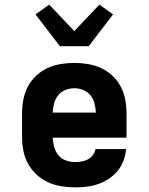

<svg xmlns="http://www.w3.org/2000/svg" viewBox="-20 -799 640 827"><path d="M303 8Q273 8 243 3Q213 -2 186 -14.5Q159 -27 137 -47.5Q115 -68 100.5 -94.5Q86 -121 80.5 -150.5Q75 -180 75 -210V-310Q75 -340 80.5 -369.5Q86 -399 99.5 -425Q113 -451 135 -472Q157 -493 184 -505.5Q211 -518 240.5 -523Q270 -528 300 -528Q330 -528 359.5 -523Q389 -518 416 -505.5Q443 -493 465 -472Q487 -451 500.5 -425Q514 -399 519.5 -369.5Q525 -340 525 -310V-206H207Q208 -185 213.5 -165.5Q219 -146 231.5 -130.5Q244 -115 263.5 -108Q283 -101 303 -101Q317 -101 331.5 -103.5Q346 -106 358.5 -112.5Q371 -119 380 -131Q389 -143 391 -157H523Q521 -132 512 -107.5Q503 -83 487 -63.5Q471 -44 449.5 -29.5Q428 -15 403.5 -6.5Q379 2 354 5Q329 8 303 8ZM207 -314H393Q392 -334 387 -353.5Q382 -373 369.5 -388.5Q357 -404 338.5 -411.5Q320 -419 300 -419Q280 -419 261.5 -411.5Q243 -404 230.5 -388.5Q218 -373 213 -353.5Q208 -334 207 -314ZM238 -600 133 -737 192 -779 300 -665 408 -779 467 -737 362 -600Z"/></svg>

Font: Iosevka Etoile Heavy
Style: Regular
Weight: 900
Designer: Belleve Invis
Foundry: Belleve Invis
Version: Version 22.1.2; ttfautohint (v1.8.4)